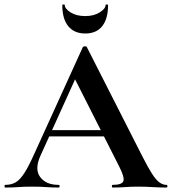

<svg xmlns="http://www.w3.org/2000/svg" viewBox="-28 -840 770 860"><path d="M171 -229 186 -257H474L481 -229ZM717 -12Q722 -12 722 -6Q722 0 717 0Q687 0 654.5 -2Q622 -4 592 -4Q558 -4 533 -2Q508 0 477 0Q473 0 473 -6Q473 -12 477 -12Q518 -12 524.5 -28.5Q531 -45 506 -94L303 -495L352 -581L153 -142Q126 -82 152 -47Q178 -12 234 -12Q239 -12 239 -6Q239 0 234 0Q204 0 179 -2Q154 -4 116 -4Q77 -4 53.5 -2Q30 0 -4 0Q-8 0 -8 -6Q-8 -12 -4 -12Q23 -12 42.5 -23.5Q62 -35 81.5 -65.5Q101 -96 126 -152L343 -629Q344 -632 352 -632.5Q360 -633 361 -629L611 -137Q635 -90 652.5 -62.5Q670 -35 685.5 -23.5Q701 -12 717 -12ZM354 -690Q304 -690 277.5 -723Q251 -756 251 -817Q251 -820 256.5 -820Q262 -820 262 -818Q262 -801 288 -784.5Q314 -768 354 -768Q392 -768 418.5 -784.5Q445 -801 445 -818Q445 -820 450.5 -820Q456 -820 456 -817Q456 -756 430 -723Q404 -690 354 -690Z"/></svg>

Font: Cormorant Garamond Light
Style: Bold
Weight: 700
Version: Version 4.001